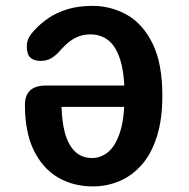

<svg xmlns="http://www.w3.org/2000/svg" viewBox="-20 -640 659 670"><path d="M304 10.5Q235.5 10.5 182.2 -20.8Q129 -52 98 -115.2Q67 -178.5 67 -274Q67 -341.5 140.5 -341.5H422.5V-267H177.5L194.5 -287.5Q194.5 -186.5 221.8 -137.5Q249 -88.5 301 -88.5Q332.5 -88.5 358 -110Q383.5 -131.5 399 -179.5Q414.5 -227.5 414.5 -306Q414.5 -385.5 399.2 -432.5Q384 -479.5 357.5 -499.8Q331 -520 295.5 -520Q268.5 -520 247.5 -510Q226.5 -500 210.8 -485Q195 -470 183.5 -456.5Q172.5 -445 157.8 -436.2Q143 -427.5 121 -427.5Q98.5 -427.5 86 -439Q73.5 -450.5 73.5 -478Q73.5 -495.5 80.8 -509Q88 -522.5 102.5 -537Q119.5 -556 146.8 -575.2Q174 -594.5 212.8 -607Q251.5 -619.5 302.5 -619.5Q367.5 -619.5 423 -588.2Q478.5 -557 512.5 -488Q546.5 -419 546.5 -306Q546.5 -223 527.2 -162.8Q508 -102.5 474.2 -64.5Q440.5 -26.5 396.8 -8Q353 10.5 304 10.5Z"/></svg>

Font: Sono ExtraLight Monospace SemiBold
Style: Regular
Weight: 600
Version: Version 2.112